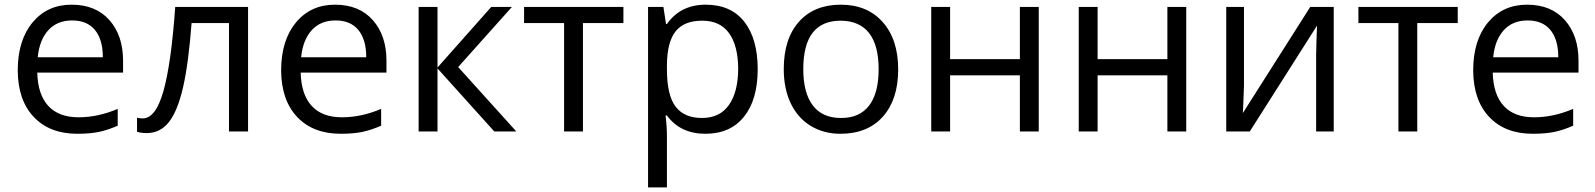

<svg xmlns="http://www.w3.org/2000/svg" viewBox="-20 -565 6855 825"><path d="M289.6 -477.1Q225.6 -477.1 187.5 -435.1Q149.4 -393.1 142.1 -318.8H421.9Q421.9 -395.5 387.7 -436.5Q353.5 -477.5 289.6 -477.1ZM312 9.8Q193.4 9.8 125 -62.5Q56.6 -134.8 56.2 -263.7Q56.6 -392.6 120.1 -468.8Q183.6 -544.9 287.6 -544.9Q391.6 -544.9 450.2 -478.5Q508.8 -412.1 508.8 -304.2V-252.9H140.1Q142.6 -158.7 187.5 -109.9Q232.4 -61 317.4 -61Q401.4 -61 485.8 -97.2V-24.9Q442.4 -5.9 404.3 2Q366.2 9.8 312 9.8Z M1045.9 0H963.9V-465.8H803.2Q790 -292 766.6 -189.9Q743.2 -87.9 705.8 -40.5Q668.5 6.8 610.8 6.8Q584.5 6.8 568.8 1V-59.1Q579.6 -56.2 593.3 -56.2Q649.4 -56.2 682.6 -174.8Q715.8 -293.5 732.9 -535.2H1045.9Z M1421.4 -477.1Q1357.4 -477.1 1319.3 -435.1Q1281.2 -393.1 1273.9 -318.8H1553.7Q1553.7 -395.5 1519.5 -436.5Q1485.4 -477.5 1421.4 -477.1ZM1443.8 9.8Q1325.2 9.8 1256.8 -62.5Q1188.5 -134.8 1188 -263.7Q1188.5 -392.6 1252 -468.8Q1315.4 -544.9 1419.4 -544.9Q1523.4 -544.9 1582 -478.5Q1640.6 -412.1 1640.6 -304.2V-252.9H1272Q1274.4 -158.7 1319.3 -109.9Q1364.3 -61 1449.2 -61Q1533.2 -61 1617.7 -97.2V-24.9Q1574.2 -5.9 1536.1 2Q1498 9.8 1443.8 9.8Z M1859.9 0H1778.8V-535.2H1859.9V-274.9L2090.8 -535.2H2179.7L1948.7 -276.9L2198.7 0H2104L1859.9 -271Z M2658.7 -465.8H2484.9V0H2403.8V-465.8H2231.9V-535.2H2658.7Z M2996.6 -476.1Q2919.9 -476.1 2883.3 -430.7Q2846.7 -385.3 2845.7 -286.1V-268.1Q2845.7 -155.3 2883.3 -106.4Q2920.9 -57.6 2997.1 -58.1Q3073.2 -58.1 3112.3 -114.3Q3151.4 -169.9 3151.9 -269.5Q3151.4 -369.1 3112.3 -422.9Q3073.2 -476.6 2996.6 -476.1ZM3235.8 -267.6Q3235.4 -135.7 3176.8 -63.5Q3118.2 9.8 3010.7 9.8Q2903.3 9.8 2845.7 -68.8H2839.8Q2845.7 -22 2845.7 20V240.2H2764.6V-535.2H2830.6L2841.8 -461.9H2845.7Q2904.3 -544.9 3012.2 -544.9Q3120.1 -544.9 3177.7 -472.2Q3235.4 -399.4 3235.8 -267.6Z M3592.3 -476.1Q3431.6 -476.1 3431.6 -268.1Q3431.6 -165.5 3472.7 -111.8Q3513.7 -58.1 3593.3 -58.1Q3673.3 -57.6 3714.4 -111.3Q3755.4 -165 3755.4 -267.6Q3755.4 -370.1 3714.4 -422.9Q3673.3 -475.6 3592.3 -476.1ZM3773.4 -63.5Q3707.5 9.8 3591.3 9.8Q3519.5 9.8 3463.9 -23.9Q3408.2 -57.6 3377.9 -120.6Q3347.7 -183.6 3347.7 -268.1Q3347.7 -398.4 3413.1 -471.7Q3478.5 -544.9 3592.8 -544.9Q3706.5 -544.9 3772.9 -470.2Q3839.4 -395.5 3839.4 -266.6Q3839.4 -137.7 3773.4 -63.5Z M4062.5 -535.2V-311H4362.3V-535.2H4443.4V0H4362.3V-241.2H4062.5V0H3981.4V-535.2Z M4696.3 -535.2V-311H4996.1V-535.2H5077.1V0H4996.1V-241.2H4696.3V0H4615.2V-535.2Z M5325.2 -535.2V-195.8L5321.8 -106.9L5320.3 -79.1L5609.9 -535.2H5710.9V0H5635.3V-327.1L5636.7 -391.6L5639.2 -455.1L5350.1 0H5249V-535.2Z M6243.7 -465.8H6069.8V0H5988.8V-465.8H5816.9V-535.2H6243.7Z M6543.5 -477.1Q6479.5 -477.1 6441.4 -435.1Q6403.3 -393.1 6396 -318.8H6675.8Q6675.8 -395.5 6641.6 -436.5Q6607.4 -477.5 6543.5 -477.1ZM6565.9 9.8Q6447.3 9.8 6378.9 -62.5Q6310.5 -134.8 6310.1 -263.7Q6310.5 -392.6 6374 -468.8Q6437.5 -544.9 6541.5 -544.9Q6645.5 -544.9 6704.1 -478.5Q6762.7 -412.1 6762.7 -304.2V-252.9H6394Q6396.5 -158.7 6441.4 -109.9Q6486.3 -61 6571.3 -61Q6655.3 -61 6739.7 -97.2V-24.9Q6696.3 -5.9 6658.2 2Q6620.1 9.8 6565.9 9.8Z"/></svg>

Font: OpenSans-Regular
Style: Regular
Weight: 400
Foundry: Ascender Corporation
Version: Version 1.10